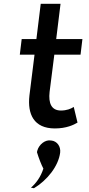

<svg xmlns="http://www.w3.org/2000/svg" viewBox="-20 -678 472 1018"><path d="M210 216C196 260 171 294 144 317C150 318 154 319 160 320C230 278 290 203 299 131C303 98 282 70 252 67H251C220 61 187 88 178 120C178 123 176 125 176 129C186 162 199 195 210 216ZM303 -92C253 -92 236 -130 243 -191L268 -388H407L417 -471H278L301 -658H196L173 -471H95L85 -388H163L136 -171C125 -73 159 3 271 3C332 3 371 -16 391 -28L371 -111C356 -101 333 -92 303 -92Z"/></svg>

Font: Bluebird
Style: LiNrwObl
Weight: 300
Designer: Jasper
Foundry: Cannot Into Space Fonts
Version: Version 0.98